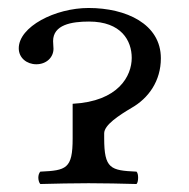

<svg xmlns="http://www.w3.org/2000/svg" viewBox="-20 -459 473 481"><path d="M241 -113V-125C241 -146 278 -170 310 -189C352 -213 383 -256 383 -313C383 -399 296 -439 202 -439C118 -439 27 -392 27 -338C27 -314 47 -298 71 -298C96 -298 114 -315 114 -337C114 -343 113 -349 113 -356C113 -397 159 -405 203 -405C284 -405 310 -357 310 -314C310 -269 277 -205 162 -199V-112C162 -36 146 -32 81 -29C78 -26 76 -20 76 -14C76 -8 78 -1 81 2C127 1 155 0 202 0C249 0 276 1 322 2C325 -1 326 -8 326 -14C326 -20 325 -26 322 -29C257 -32 241 -36 241 -113Z"/></svg>

Font: Libertinus Serif
Style: Regular
Weight: 400
Designer: Philipp H. Poll, Khaled Hosny
Foundry: Caleb Maclennan
Version: Version 7.050;RELEASE